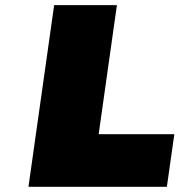

<svg xmlns="http://www.w3.org/2000/svg" viewBox="-20 -721 693 741"><path d="M89.8 0 189 -701.2H431.2L360.8 -203.1H652.8L624 0Z"/></svg>

Font: Trueno UltraBlack
Style: Italic
Weight: 950
Designer: Julieta Ulanovsky
Foundry: Julieta Ulanovsky
Version: Version 3.001b | FøM Fix